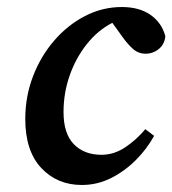

<svg xmlns="http://www.w3.org/2000/svg" viewBox="-20 -513 491 547"><path d="M213 14Q143 14 97.5 -34.5Q52 -83 52 -174Q52 -238 74 -295.5Q96 -353 134.5 -397.5Q173 -442 222.5 -467.5Q272 -493 327 -493Q377 -493 409 -470.5Q441 -448 451 -410Q449 -387 432.5 -373.5Q416 -360 395 -360Q374 -360 359 -373.5Q344 -387 331 -405L300 -448Q259 -427 227.5 -387.5Q196 -348 178.5 -298Q161 -248 161 -194Q161 -132 190.5 -102Q220 -72 269 -72Q305 -72 337 -93.5Q369 -115 394 -145L419 -126Q399 -89 367 -57Q335 -25 296 -5.5Q257 14 213 14Z"/></svg>

Font: Source Serif Pro SemiBold
Style: Italic
Weight: 600
Italic angle: -12°
Designer: Frank Grießhammer
Foundry: Adobe Systems Incorporated
Version: Version 3.001;hotconv 1.0.111;makeotfexe 2.5.65597